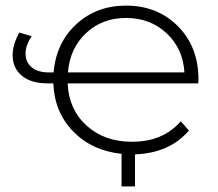

<svg xmlns="http://www.w3.org/2000/svg" viewBox="-20 -546 776 684"><path d="M687 -263Q687 -254 686 -249H221Q225 -156 288.5 -98.5Q352 -41 450 -41Q561 -41 624 -114L653 -81Q585 -1 461 4V118H413V2Q308 -9 241 -77.5Q174 -146 170 -249H150Q90 -249 57.5 -276.5Q25 -304 25 -349Q25 -388 49 -430L93 -417Q71 -385 71 -355Q71 -325 92.5 -306.5Q114 -288 155 -288H171Q180 -394 252 -460Q324 -526 429 -526Q541 -526 614 -452.5Q687 -379 687 -263ZM429 -482Q344 -482 286.5 -428Q229 -374 222 -288H637Q632 -373 573.5 -427.5Q515 -482 429 -482Z"/></svg>

Font: mBank Light
Style: Regular
Weight: 300
Designer: Julieta Ulanovsky
Foundry: Julieta Ulanovsky
Version: Version 7.200;PS 007.200;hotconv 1.0.88;makeotf.lib2.5.64775